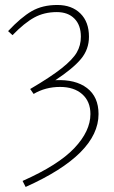

<svg xmlns="http://www.w3.org/2000/svg" viewBox="-20 -510 454 764"><path d="M82 233.9 69.8 210Q211.9 147 275.9 79.3Q339.8 11.7 339.8 -56.2Q339.8 -106.4 307.1 -135.3Q274.4 -164.1 219.2 -164.1Q160.6 -164.1 113.8 -136.2L100.1 -155.8Q181.6 -203.6 225.6 -238.5Q269.5 -273.4 285.6 -301.5Q301.8 -329.6 301.8 -363.8Q301.8 -410.2 276.1 -436Q250.5 -461.9 206.1 -461.9Q155.8 -461.9 116.5 -440.4Q77.1 -418.9 29.8 -370.1L12.2 -386.2Q63.5 -440.9 106.2 -465.6Q148.9 -490.2 208 -490.2Q265.6 -490.2 299.8 -456.5Q334 -422.9 334 -363.8Q334 -313.5 302.2 -275.4Q270.5 -237.3 200.2 -190.9Q280.3 -194.8 326.2 -159.7Q372.1 -124.5 372.1 -56.2Q372.1 104 82 233.9Z"/></svg>

Font: Source Sans 3 ExtraLight
Style: Regular
Weight: 200
Designer: Paul D. Hunt
Foundry: Adobe
Version: Version 3.052;hotconv 1.1.0;makeotfexe 2.6.0